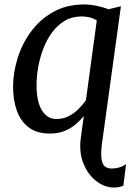

<svg xmlns="http://www.w3.org/2000/svg" viewBox="-20 -587 600 859"><path d="M489.5 252Q448 252 410.5 223Q373 194 352.8 143.2Q332.5 92.5 342 26.5L355 -67.5Q337 -46 315.2 -28.2Q293.5 -10.5 266.2 0Q239 10.5 202.5 10.5Q144.5 10.5 108.2 -17.2Q72 -45 55.2 -92.2Q38.5 -139.5 38.5 -199Q38.5 -261 58.5 -325.8Q78.5 -390.5 118.5 -445.2Q158.5 -500 218.2 -533.5Q278 -567 357 -567Q384 -567 414.5 -560.5Q445 -554 465 -545.5L521 -559L436 57Q428.5 112.5 437.8 139.8Q447 167 480.5 167Q497.5 167 514.2 162Q531 157 544 147L532 243.5Q525.5 246.5 515.5 249.2Q505.5 252 489.5 252ZM231 -54.5Q262 -54.5 286.2 -66.8Q310.5 -79 330 -98.2Q349.5 -117.5 364.5 -138.5L413 -495.5Q398.5 -505 381 -509.2Q363.5 -513.5 345.5 -513.5Q303 -513.5 270.2 -494.2Q237.5 -475 213.5 -442.5Q189.5 -410 174 -369.8Q158.5 -329.5 151 -286.8Q143.5 -244 143.5 -204.5Q143.5 -156.5 154.2 -123Q165 -89.5 185 -72Q205 -54.5 231 -54.5Z"/></svg>

Font: Merriweather 20pt
Style: Italic
Weight: 400
Italic angle: -7.8°
Version: Version 2.101